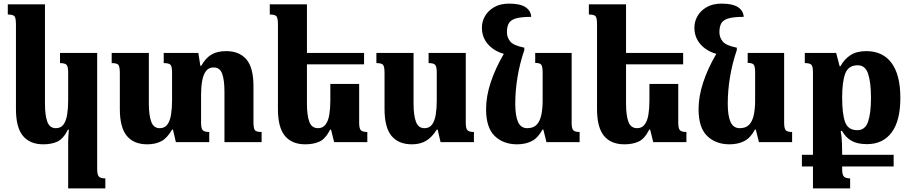

<svg xmlns="http://www.w3.org/2000/svg" viewBox="-20 -784 5028 1059"><path d="M356 255V-8Q356 -23 357.5 -38.5Q359 -54 360 -69H355Q329 -18 296.5 -3Q264 12 219 12Q145 12 106.5 -34.5Q68 -81 68 -182V-648Q68 -683 60.5 -693.5Q53 -704 23 -704V-760H228V-213Q228 -148 241 -112.5Q254 -77 288 -77Q316 -77 330.5 -97.5Q345 -118 350.5 -152.5Q356 -187 356 -229V-384Q356 -416 347.5 -426Q339 -436 311 -436V-492H516V148Q516 181 526 190.5Q536 200 561 200V255Z M1378 -112Q1378 -77 1385.5 -66.5Q1393 -56 1423 -56V0H1218V-279Q1218 -342 1205.5 -377Q1193 -412 1158 -412Q1131 -412 1116 -392Q1101 -372 1095 -337.5Q1089 -303 1089 -262V-107Q1089 -74 1099 -65Q1109 -56 1134 -56V0H950L934 -69H929Q902 -22 869.5 -5Q837 12 792 12Q718 12 679.5 -34.5Q641 -81 641 -182V-380Q641 -415 633.5 -425.5Q626 -436 596 -436V-492H801V-213Q801 -149 814 -113Q827 -77 861 -77Q889 -77 903.5 -97.5Q918 -118 923.5 -152.5Q929 -187 929 -229V-384Q929 -416 921 -426Q913 -436 883 -436V-492H1074L1085 -421H1090Q1115 -465 1147 -483.5Q1179 -502 1228 -502Q1300 -502 1339 -456.5Q1378 -411 1378 -309Z M1961 -321V-107Q1961 -74 1971 -65Q1981 -56 2006 -56V0H1823L1806 -69H1801Q1775 -18 1742 -3Q1709 12 1664 12Q1590 12 1551.5 -34.5Q1513 -81 1513 -182V-648Q1513 -683 1505.5 -693.5Q1498 -704 1468 -704V-760H1673V-492H1988V-429H1673V-213Q1673 -148 1686 -112.5Q1699 -77 1734 -77Q1761 -77 1776 -97.5Q1791 -118 1796.5 -152.5Q1802 -187 1802 -229V-321Z M2252 12Q2178 12 2139.5 -34.5Q2101 -81 2101 -182V-380Q2101 -415 2093.5 -425.5Q2086 -436 2056 -436V-492H2261V-213Q2261 -149 2274 -113Q2287 -77 2321 -77Q2349 -77 2363.5 -97.5Q2378 -118 2383.5 -152.5Q2389 -187 2389 -229V-384Q2389 -416 2380.5 -426Q2372 -436 2344 -436V-492H2549V-107Q2549 -74 2559 -65Q2569 -56 2594 -56V0H2410L2394 -69H2389Q2362 -26 2329.5 -7Q2297 12 2252 12Z M2832 12Q2756 12 2708.5 -34Q2661 -80 2661 -182Q2661 -252 2686.5 -329.5Q2712 -407 2759 -487Q2705 -502 2671.5 -540Q2638 -578 2638 -632Q2638 -665 2655 -695Q2672 -725 2705.5 -744.5Q2739 -764 2788 -764Q2849 -764 2878.5 -744.5Q2908 -725 2910 -691Q2851 -691 2822.5 -681.5Q2794 -672 2785 -653Q2776 -634 2776 -606Q2776 -578 2794 -555.5Q2812 -533 2872 -521V-508Q2847 -435 2834.5 -359.5Q2822 -284 2822 -212Q2822 -145 2837.5 -111Q2853 -77 2888 -77Q2923 -77 2941 -97Q2959 -117 2966 -151.5Q2973 -186 2973 -229V-384Q2973 -417 2965.5 -427Q2958 -437 2932 -437V-492H3133V-107Q3133 -74 3142.5 -65Q3152 -56 3177 -56V0H2994L2977 -69H2972Q2947 -23 2912.5 -5.5Q2878 12 2832 12Z M3721 -321V-107Q3721 -74 3731 -65Q3741 -56 3766 -56V0H3583L3566 -69H3561Q3535 -18 3502 -3Q3469 12 3424 12Q3350 12 3311.5 -34.5Q3273 -81 3273 -182V-648Q3273 -683 3265.5 -693.5Q3258 -704 3228 -704V-760H3433V-492H3748V-429H3433V-213Q3433 -148 3446 -112.5Q3459 -77 3494 -77Q3521 -77 3536 -97.5Q3551 -118 3556.5 -152.5Q3562 -187 3562 -229V-321Z M4004 12Q3928 12 3880.5 -34Q3833 -80 3833 -182Q3833 -252 3858.5 -329.5Q3884 -407 3931 -487Q3877 -502 3843.5 -540Q3810 -578 3810 -632Q3810 -665 3827 -695Q3844 -725 3877.5 -744.5Q3911 -764 3960 -764Q4021 -764 4050.5 -744.5Q4080 -725 4082 -691Q4023 -691 3994.5 -681.5Q3966 -672 3957 -653Q3948 -634 3948 -606Q3948 -578 3966 -555.5Q3984 -533 4044 -521V-508Q4019 -435 4006.5 -359.5Q3994 -284 3994 -212Q3994 -145 4009.5 -111Q4025 -77 4060 -77Q4095 -77 4113 -97Q4131 -117 4138 -151.5Q4145 -186 4145 -229V-384Q4145 -417 4137.5 -427Q4130 -437 4104 -437V-492H4305V-107Q4305 -74 4314.5 -65Q4324 -56 4349 -56V0H4166L4149 -69H4144Q4119 -23 4084.5 -5.5Q4050 12 4004 12Z M4403 134V70H4464V-384Q4464 -416 4456 -426Q4448 -436 4419 -436V-492H4592L4611 -419H4616Q4637 -458 4671 -480Q4705 -502 4758 -502Q4849 -502 4897.5 -436.5Q4946 -371 4946 -244Q4946 -118 4898 -53.5Q4850 11 4762 11Q4710 11 4677.5 -7Q4645 -25 4624 -62H4617Q4623 -28 4624 6.5Q4625 41 4625 60V70H4909V134H4625V150Q4625 182 4636 191Q4647 200 4669 200V255H4464V134ZM4709 -66Q4752 -66 4768 -113Q4784 -160 4784 -244Q4784 -328 4768.5 -376Q4753 -424 4711 -424Q4660 -424 4642.5 -379.5Q4625 -335 4625 -245Q4625 -157 4641 -111.5Q4657 -66 4709 -66Z"/></svg>

Font: Noto Serif Armenian SemiCondensed ExtraBold
Style: Regular
Weight: 800
Width: 4
Designer: Monotype Design Team
Foundry: Monotype Imaging Inc.
Version: Version 2.008; ttfautohint (v1.8.4.7-5d5b)